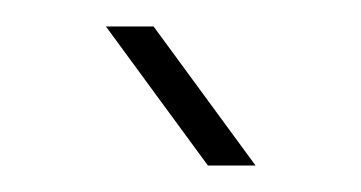

<svg xmlns="http://www.w3.org/2000/svg" viewBox="-20 -772 273 145"><path d="M60 -752H96L173 -647H137Z"/></svg>

Font: Big Shoulders Text Thin
Style: Regular
Weight: 100
Designer: Patric King
Foundry: XO Type Co
Version: Version 1.000; ttfautohint (v1.8.2)